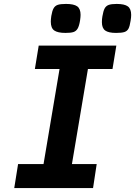

<svg xmlns="http://www.w3.org/2000/svg" viewBox="-20 -957 688 977"><path d="M72 -122H201.5L283 -606H157.5L177 -725H572L552.5 -606H427.5L346 -122H472L453.5 0H52.5ZM238.5 -847Q238.5 -858 241 -875.5Q245.5 -902.5 253 -915.2Q260.5 -928 274.5 -932.5Q288.5 -937 316 -937Q355.5 -937 372.8 -924.8Q390 -912.5 390 -881.5Q390 -871 387.5 -853.5Q383 -825 375.2 -811.8Q367.5 -798.5 354 -794Q340.5 -789.5 313.5 -789.5Q274 -789.5 256.2 -801.8Q238.5 -814 238.5 -847ZM498.5 -844.5Q498.5 -860 501 -873.5Q505.5 -901 512.5 -914Q519.5 -927 533.2 -932Q547 -937 573.5 -937Q613.5 -937 630.5 -924.5Q647.5 -912 647.5 -881Q647.5 -868.5 644.5 -851Q640.5 -824 633.8 -811.2Q627 -798.5 613 -794Q599 -789.5 570.5 -789.5Q532 -789.5 515.2 -801.8Q498.5 -814 498.5 -844.5Z"/></svg>

Font: JuliaMono ExtraBoldItalic
Style: Regular
Weight: 800
Italic angle: -9°
Monospace: yes
Designer: cormullion
Foundry: corm
Version: Version 0.049; ttfautohint (v1.8.4)